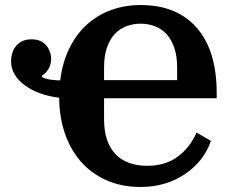

<svg xmlns="http://www.w3.org/2000/svg" viewBox="-20 -730 932 762"><path d="M538 -710Q682 -710 761 -619.5Q840 -529 840 -361V-340H393V-257Q393 -208 405.5 -173Q418 -138 441 -115.5Q464 -93 495 -82.5Q526 -72 564 -72Q636 -72 685 -108Q734 -144 760 -204L817 -171Q804 -132 778.5 -99Q753 -66 717 -41Q681 -16 636 -2Q591 12 538 12Q461 12 400.5 -15.5Q340 -43 299 -91Q258 -139 236.5 -203.5Q215 -268 215 -342Q174 -347 139.5 -359.5Q105 -372 79 -391Q53 -410 38.5 -434Q24 -458 24 -485Q24 -527 46.5 -550.5Q69 -574 104 -574Q143 -574 163 -550.5Q183 -527 183 -495Q183 -475 173 -457.5Q163 -440 147 -430V-424Q162 -416 183.5 -413.5Q205 -411 219 -411Q228 -484 256 -540Q284 -596 326 -633.5Q368 -671 422 -690.5Q476 -710 538 -710ZM538 -636Q508 -636 481.5 -626Q455 -616 435.5 -595Q416 -574 404.5 -541Q393 -508 393 -462V-412H683V-462Q683 -508 671.5 -541Q660 -574 640.5 -595Q621 -616 594.5 -626Q568 -636 538 -636Z"/></svg>

Font: IBM Plex Serif
Style: Bold
Weight: 700
Designer: Mike Abbink, Paul van der Laan, Pieter van Rosmalen
Foundry: Bold Monday
Version: Version 2.008